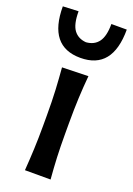

<svg xmlns="http://www.w3.org/2000/svg" viewBox="-169 -818 603 873"><g transform="rotate(20 133.0 -381.0)"><path d="M71 0Q75 -54.5 77.2 -105.2Q79.5 -156 79.5 -218V-268Q79.5 -337.5 76.8 -390.2Q74 -443 69.5 -497L196 -500.5Q191 -445.5 188.5 -392Q186 -338.5 186 -268V-218Q186 -156 188.2 -105.2Q190.5 -54.5 195 0ZM132.5 -566Q-22 -566 -22 -759L53 -762.5Q53 -699.5 73.5 -672Q94 -644.5 132.5 -641.5Q172 -644.5 192.5 -672.2Q213 -700 213 -759H287.5Q287.5 -566 132.5 -566Z"/></g></svg>

Font: Commissioner Flair Medium
Style: Regular
Weight: 500
Designer: Kostas Bartsokas
Foundry: Kostas Bartsokas
Version: Version 1.000; ttfautohint (v1.8.3)